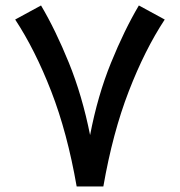

<svg xmlns="http://www.w3.org/2000/svg" viewBox="-20 -672 648 692"><path d="M256.3 0Q222.7 -193.4 164.6 -343Q106.4 -492.7 34.7 -601.6L127.9 -652.3Q180.2 -564 228.3 -445.6Q276.4 -327.1 304.7 -185.1Q332 -327.6 380.1 -445.8Q428.2 -564 480.5 -652.3L573.7 -601.6Q502 -492.7 444.1 -343Q386.2 -193.4 352.5 0Z"/></svg>

Font: Vazir Medium FD-WOL-UI
Style: Medium-FD-WOL-UI
Weight: 500
Designer: Saber Rastikerdar
Foundry: Saber Rastikerdar
Version: Version 30.0.0